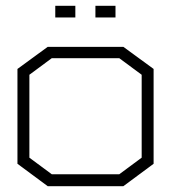

<svg xmlns="http://www.w3.org/2000/svg" viewBox="-20 -638 588 660"><path d="M404 2H144L40 -75V-401L144 -477H404L508 -401V-75ZM467 -381 390 -438H158L81 -381V-96L158 -39H390L467 -96ZM170 -618H239V-578H170ZM308 -578V-618H377V-578Z"/></svg>

Font: Turret Road Light
Style: Regular
Weight: 300
Designer: Noponies
Foundry: Noponies
Version: Version 1.001; ttfautohint (v1.8)